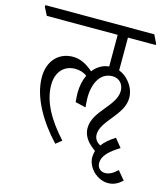

<svg xmlns="http://www.w3.org/2000/svg" viewBox="-139 -710 804 921"><g transform="rotate(15 262.5 -249.5)"><path d="M190 7 219 -16C144 -98 98 -179 98 -261C98 -325 135 -365 190 -365C213 -365 231 -359 249 -347C237 -321 230 -290 230 -256C230 -239 232 -225 233 -211L285 -199C284 -214 282 -230 282 -245C282 -328 318 -377 372 -377C405 -377 428 -353 428 -319C428 -243 320 -192 320 -106C320 -76 335 -50 358 -29C366 -22 374 -15 383 -9C380 1 378 12 378 23C378 50 392 77 414 97C433 113 457 124 482 124C510 124 531 113 553 93L517 50C496 71 476 81 456 81C433 81 417 64 417 41C417 7 446 -22 498 -54L464 -96C437 -79 415 -61 401 -41C381 -51 370 -67 370 -88C370 -156 476 -212 476 -296C476 -325 465 -353 445 -376C432 -392 415 -405 395 -412V-575H533V-582L513 -623H-28V-614L-8 -575H344V-418C312 -415 285 -398 266 -373C234 -401 202 -418 165 -418C96 -418 45 -368 45 -285C45 -185 110 -78 190 7Z"/></g></svg>

Font: Noto Serif Devanagari ExtraCondensed Light
Style: Regular
Weight: 300
Width: 2
Designer: Universal Thirst, Indian Type Foundry and the Monotype Design Team
Foundry: Monotype Imaging Inc.
Version: Version 2.004